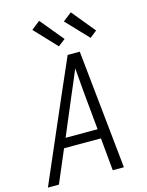

<svg xmlns="http://www.w3.org/2000/svg" viewBox="-141 -1062 881 1147"><g transform="rotate(-15 300.0 -488.0)"><path d="M9 0 221 -490 328 -735H403L479 0H410L391 -202H163L77 0ZM386 -260 364 -490Q361 -529 357.5 -568Q354 -607 351 -646Q335 -607 318.5 -568Q302 -529 285 -490L188 -260ZM487 -798 358 -934 412 -976 530 -832ZM291 -798 163 -934 216 -976 335 -832Z"/></g></svg>

Font: Iosevka SS04 Light Extended
Style: Italic
Weight: 300
Width: 7
Italic angle: -9°
Monospace: yes
Designer: Belleve Invis
Foundry: Belleve Invis
Version: Version 19.0.0; ttfautohint (v1.8.4)